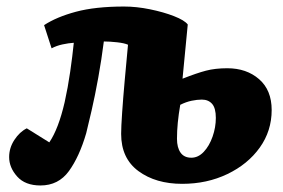

<svg xmlns="http://www.w3.org/2000/svg" viewBox="-20 -553 868 588"><path d="M115 -476Q153 -501 212.5 -517Q272 -533 360 -533Q398 -533 439.5 -524.5Q481 -516 513 -503.5Q545 -491 555 -478L539 -312Q582 -329 610.5 -336.5Q639 -344 676 -344Q735 -344 773.5 -310.5Q812 -277 812 -216Q812 -152 775.5 -101Q739 -50 676.5 -20Q614 10 538 10Q457 10 404 -29Q351 -68 351 -143Q351 -163 354 -207.5Q357 -252 362 -307.5Q367 -363 372 -416Q361 -421 338.5 -423.5Q316 -426 298 -426Q291 -371 281 -315.5Q271 -260 260.5 -214.5Q250 -169 244 -145Q223 -73 191 -29Q159 15 104 15Q57 15 32.5 -12.5Q8 -40 8 -72Q8 -100 24 -124.5Q40 -149 62 -160L131 -117Q159 -158 178 -240Q188 -285 195 -333.5Q202 -382 206 -422Q190 -421 171.5 -417Q153 -413 138 -405ZM532 -232Q527 -203 524.5 -177.5Q522 -152 522 -128Q522 -101 533 -85.5Q544 -70 566 -70Q587 -70 604 -88Q621 -106 631 -134.5Q641 -163 641 -192Q641 -222 629.5 -235Q618 -248 598 -248Q584 -248 567 -244.5Q550 -241 532 -232Z"/></svg>

Font: Literata 12pt ExtraBold
Style: Italic
Weight: 800
Italic angle: -2°
Designer: Latin by Veronika Burian and Jose Scaglione. Greek by Irene Vlachou. Cyrillic by Vera Evstafieva
Foundry: TypeTogether
Version: Version 3.002